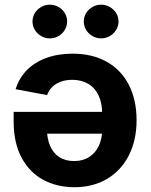

<svg xmlns="http://www.w3.org/2000/svg" viewBox="-20 -783 636 810"><path d="M556.2 -275.9Q556.2 -192.4 523.9 -128.2Q491.7 -64 432.1 -28.6Q372.6 6.8 293.9 6.8Q220.7 6.8 162.8 -24.2Q105 -55.2 71.3 -117.4Q37.6 -179.7 37.6 -270V-311H496.1V-219.2H109.4L177.7 -243.7Q177.7 -200.7 190.7 -169.2Q203.6 -137.7 229.5 -120.6Q255.4 -103.5 292.5 -103.5Q329.6 -103.5 356.4 -120.8Q383.3 -138.2 397.2 -168.5Q411.1 -198.7 411.1 -237.3V-302.2Q411.1 -348.6 395.5 -381.1Q379.9 -413.6 351.3 -429.9Q322.8 -446.3 284.2 -446.3Q245.6 -446.3 218 -429.7Q190.4 -413.1 178.7 -381.8L45.9 -406.7Q59.6 -452.1 92.3 -486.1Q125 -520 174.6 -538.3Q224.1 -556.6 286.6 -556.6Q369.1 -556.6 430.2 -522.5Q491.2 -488.3 523.7 -424.8Q556.2 -361.3 556.2 -275.9ZM333.5 -692.4Q333.5 -711.6 343.3 -727.8Q353.2 -744 370.1 -753.6Q386.9 -763.2 406.6 -763.2Q426.3 -763.2 443.1 -753.6Q460 -744 470 -727.8Q480 -711.6 480 -692.4Q480 -673.3 470 -657Q460 -640.6 443.2 -630.9Q426.4 -621.1 406.6 -621.1Q386.7 -621.1 369.9 -630.9Q353 -640.6 343.3 -657Q333.5 -673.3 333.5 -692.4ZM117.2 -692.4Q117.2 -711.6 127 -727.8Q136.8 -744 153.7 -753.6Q170.6 -763.2 190.3 -763.2Q210 -763.2 226.8 -753.7Q243.7 -744.1 253.4 -727.9Q263.2 -711.6 263.2 -692.4Q263.2 -673.3 253.4 -657Q243.7 -640.6 226.9 -630.9Q210.1 -621.1 190.3 -621.1Q170.4 -621.1 153.6 -630.9Q136.7 -640.6 127 -657Q117.2 -673.3 117.2 -692.4Z"/></svg>

Font: Inter RS Variable
Style: Regular
Weight: 400
Designer: Rasmus Andersson (customised by Maria Ramos and Noel Pretorius)
Foundry: rsms
Version: Version 3.001;Glyphs 3.2.3 (3260)